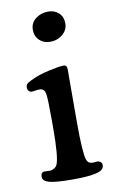

<svg xmlns="http://www.w3.org/2000/svg" viewBox="-78 -698 452 750"><g transform="rotate(-10 147.5 -322.5)"><path d="M96.7 -594.2Q96.7 -621.6 117.9 -637.9Q139.2 -654.3 167.5 -654.3Q192.9 -654.3 209.5 -638.9Q226.1 -623.5 226.1 -598.1Q226.1 -571.3 205.3 -554Q184.6 -536.6 155.3 -536.6Q130.4 -536.6 113.5 -552.5Q96.7 -568.4 96.7 -594.2ZM108.4 -202.1V-234.9Q108.4 -317.4 105 -337.9Q101.6 -358.4 85.9 -360.4Q76.7 -361.3 65.4 -359.1Q54.2 -356.9 50.3 -357.4Q43 -357.9 38.6 -363.3Q34.2 -368.7 34.2 -376Q34.2 -386.7 41.5 -392.6Q48.8 -398.4 71.8 -408.2Q94.7 -418.5 134 -427.2Q173.3 -436 189.5 -436Q198.2 -436 201.2 -431.4Q204.1 -426.8 204.1 -415.5Q204.1 -411.1 203.9 -372.8Q203.6 -334.5 203.6 -241.2V-207.5Q203.6 -88.4 212.9 -60.5Q217.8 -44.4 233.4 -43Q239.3 -42.5 247.1 -43.5Q254.9 -44.4 259.3 -43.9Q265.1 -42.5 269.5 -38.1Q273.9 -33.7 273.9 -27.3Q273.9 -15.1 263.9 -7.8Q253.9 -0.5 226.1 3.9Q198.2 8.3 149.9 8.3Q82 8.3 56.4 1.2Q30.8 -5.9 30.8 -22.9Q30.8 -40 43.5 -41.5Q47.9 -42 56.9 -41.3Q65.9 -40.5 69.8 -41Q77.6 -42 85.4 -47.1Q93.3 -52.2 96.7 -61Q108.4 -90.8 108.4 -202.1Z"/></g></svg>

Font: Cooper* Medium
Style: Regular
Weight: 500
Designer: Owen Earl
Foundry: indestructible type*
Version: Version 0.001